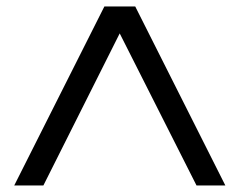

<svg xmlns="http://www.w3.org/2000/svg" viewBox="-20 -770 739 592"><path d="M585.9 -198.2 349.1 -667 113.8 -198.2H23.9L301.8 -750H397L674.8 -198.2Z"/></svg>

Font: Oakes Grotesk
Style: Medium Italic
Weight: 500
Designer: Samuel Oakes
Foundry: Samuel Oakes
Version: Version 1.0 | wf-rip DC20170320